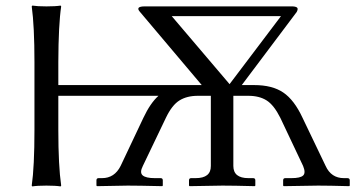

<svg xmlns="http://www.w3.org/2000/svg" viewBox="-20 -668 1283 691"><path d="M806.2 -365.2 991.2 -609.9H598.1ZM104 -444.8Q104 -573.7 94.2 -645L96.2 -647.9Q114.3 -645 147.2 -645Q180.2 -645 198.2 -647.9L200.2 -645Q190.4 -579.1 189.9 -444.8V-361.8H670.9H706.1L483.9 -625Q465.8 -645 501 -645H1030.8Q1043 -645 1048.6 -641.1Q1054.2 -637.2 1047.9 -625L850.1 -361.8H895Q960 -361.8 999.5 -335Q1039.1 -308.1 1068.8 -244.1L1151.9 -70.8Q1171.9 -26.9 1217.8 -26.9H1230Q1238.8 -26.9 1238.8 -19V0L1236.8 2Q1163.6 0 1125 0L1001 2L999 0V-19Q999 -26.9 1006.8 -26.9H1028.8Q1061 -26.9 1071 -36.4Q1081.1 -45.9 1070.8 -70.8L988.8 -244.1Q965.8 -290 939.5 -306.6Q913.1 -323.2 874 -323.2H819.8V-70.8Q819.8 -26.9 874 -26.9H891.1Q898.9 -26.9 898.9 -19V0L897 2Q819.8 0 780.8 0L662.1 2L660.2 0V-19Q660.2 -26.9 668 -26.9H684.1Q739.3 -26.9 738.8 -70.8V-323.2H736.8H691.9Q652.8 -323.2 626 -306.6Q599.1 -290 577.1 -244.1L494.1 -70.8Q481.9 -46.9 493.4 -36.9Q504.9 -26.9 537.1 -26.9H558.1Q565.9 -26.9 565.9 -19V0L564 2Q476.1 0 439.9 0L329.1 2L327.1 0V-19Q327.1 -26.9 335 -26.9H347.2Q392.1 -26.9 414.1 -70.8L496.1 -244.1Q521 -296.9 550.3 -323.2H189.9V-200.2Q189.9 -71.3 200.2 0L198.2 2.9Q180.2 0 147 0Q113.8 0 96.2 2.9L94.2 0Q104 -67.9 104 -200.2Z"/></svg>

Font: Biolilbert
Style: Regular
Weight: 400
Designer: Philipp H. Poll
Foundry: Philipp H. Poll
Version: Version 1.1.0